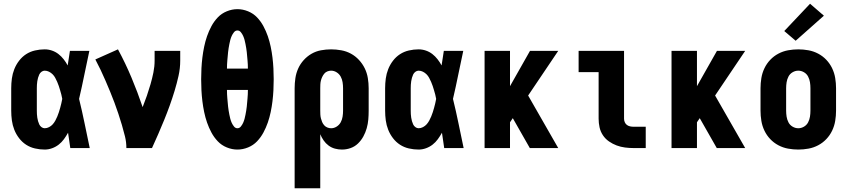

<svg xmlns="http://www.w3.org/2000/svg" viewBox="-20 -792 4540 1027"><path d="M219 8Q193 8 167 2Q141 -4 119.5 -18Q98 -32 82 -53Q66 -74 56.5 -98Q47 -122 43.5 -148Q40 -174 40 -200V-320Q40 -346 43.5 -372Q47 -398 56.5 -422Q66 -446 82 -467Q98 -488 119.5 -502Q141 -516 167 -522Q193 -528 219 -528Q239 -528 258 -521.5Q277 -515 292.5 -503Q308 -491 320.5 -475Q333 -459 342 -442Q345 -461 348 -480.5Q351 -500 354 -520H458Q444 -456 431 -391.5Q418 -327 403 -263Q419 -198 432.5 -132Q446 -66 460 0H356Q353 -21 350 -41.5Q347 -62 344 -82Q334 -64 322 -47.5Q310 -31 294 -18.5Q278 -6 258.5 1Q239 8 219 8ZM219 -106Q231 -106 242.5 -112Q254 -118 262 -127Q270 -136 276 -147Q282 -158 286.5 -169Q291 -180 295 -192Q299 -204 302 -215.5Q305 -227 308 -239Q311 -251 313 -263Q311 -275 308 -286.5Q305 -298 301.5 -309.5Q298 -321 294.5 -332Q291 -343 286 -354Q281 -365 275.5 -375.5Q270 -386 261.5 -394.5Q253 -403 242 -408.5Q231 -414 219 -414Q210 -414 202 -408Q194 -402 190 -393.5Q186 -385 183.5 -376Q181 -367 179.5 -357.5Q178 -348 177.5 -338.5Q177 -329 177 -320V-200Q177 -191 177.5 -181.5Q178 -172 179.5 -162.5Q181 -153 183.5 -144Q186 -135 190 -126.5Q194 -118 202 -112Q210 -106 219 -106Z M656 0Q656 -32 648.5 -62.5Q641 -93 632 -123.5Q623 -154 613 -184Q603 -214 592 -243.5Q581 -273 569 -302Q557 -331 544.5 -360Q532 -389 518.5 -417.5Q505 -446 490 -474L611 -528Q651 -454 683.5 -376.5Q716 -299 743 -219Q755 -249 765.5 -279.5Q776 -310 785 -341Q794 -372 800.5 -404Q807 -436 807 -468V-520H944V-468Q944 -427 935 -386.5Q926 -346 914 -306.5Q902 -267 888 -228Q874 -189 858.5 -151Q843 -113 826.5 -75Q810 -37 793 0Z M1250 8Q1221 8 1193 -3.5Q1165 -15 1145 -36Q1125 -57 1111 -83Q1097 -109 1087.5 -136.5Q1078 -164 1072 -193Q1066 -222 1062.5 -251Q1059 -280 1057.5 -309Q1056 -338 1056 -368Q1056 -397 1057.5 -426Q1059 -455 1062.5 -484Q1066 -513 1072 -542Q1078 -571 1087.5 -598.5Q1097 -626 1111 -652Q1125 -678 1145 -699Q1165 -720 1193 -731.5Q1221 -743 1250 -743Q1279 -743 1307 -731.5Q1335 -720 1355 -699Q1375 -678 1389 -652Q1403 -626 1412.5 -598.5Q1422 -571 1428 -542Q1434 -513 1437.5 -484Q1441 -455 1442.5 -426Q1444 -397 1444 -368Q1444 -338 1442.5 -309Q1441 -280 1437.5 -251Q1434 -222 1428 -193Q1422 -164 1412.5 -136.5Q1403 -109 1389 -83Q1375 -57 1355 -36Q1335 -15 1307 -3.5Q1279 8 1250 8ZM1194 -425H1306Q1306 -436 1305.5 -447Q1305 -458 1304 -469Q1303 -480 1302 -491Q1301 -502 1300 -513Q1299 -524 1297 -535Q1295 -546 1293 -557Q1291 -568 1288 -579Q1285 -590 1280.5 -600Q1276 -610 1268.5 -619.5Q1261 -629 1250 -629Q1239 -629 1231.5 -619.5Q1224 -610 1219.5 -600Q1215 -590 1212 -579Q1209 -568 1207 -557Q1205 -546 1203 -535Q1201 -524 1200 -513Q1199 -502 1198 -491Q1197 -480 1196 -469Q1195 -458 1194.5 -447Q1194 -436 1194 -425ZM1250 -106Q1261 -106 1268.5 -115.5Q1276 -125 1280.5 -135Q1285 -145 1288 -156Q1291 -167 1293 -178Q1295 -189 1297 -200Q1299 -211 1300 -222Q1301 -233 1302 -244Q1303 -255 1304 -266Q1305 -277 1305.5 -288Q1306 -299 1306 -311H1194Q1194 -299 1194.5 -288Q1195 -277 1196 -266Q1197 -255 1198 -244Q1199 -233 1200 -222Q1201 -211 1203 -200Q1205 -189 1207 -178Q1209 -167 1212 -156Q1215 -145 1219.5 -135Q1224 -125 1231.5 -115.5Q1239 -106 1250 -106Z M1556 215V-320Q1556 -347 1560 -374Q1564 -401 1575 -425.5Q1586 -450 1604.5 -470.5Q1623 -491 1646.5 -504.5Q1670 -518 1697 -523Q1724 -528 1751 -528Q1778 -528 1805.5 -523Q1833 -518 1857 -505Q1881 -492 1900 -471.5Q1919 -451 1931 -426.5Q1943 -402 1947.5 -374.5Q1952 -347 1952 -320V-200Q1952 -176 1950 -152.5Q1948 -129 1941.5 -106Q1935 -83 1923.5 -62Q1912 -41 1895 -24.5Q1878 -8 1855.5 0Q1833 8 1809 8Q1790 8 1771.5 3Q1753 -2 1737.5 -13.5Q1722 -25 1711 -41Q1700 -57 1693 -74V215ZM1751 -106Q1767 -106 1781 -115Q1795 -124 1802.5 -138Q1810 -152 1812.5 -168Q1815 -184 1815 -200V-320Q1815 -336 1812.5 -352Q1810 -368 1802.5 -382Q1795 -396 1781 -405Q1767 -414 1751 -414Q1741 -414 1731 -410Q1721 -406 1714.5 -398Q1708 -390 1703.5 -380.5Q1699 -371 1696.5 -361Q1694 -351 1693.5 -340.5Q1693 -330 1693 -320V-200Q1693 -190 1693.5 -179.5Q1694 -169 1696.5 -159Q1699 -149 1703 -139.5Q1707 -130 1714 -122Q1721 -114 1731 -110Q1741 -106 1751 -106Z M2219 8Q2193 8 2167 2Q2141 -4 2119.5 -18Q2098 -32 2082 -53Q2066 -74 2056.5 -98Q2047 -122 2043.5 -148Q2040 -174 2040 -200V-320Q2040 -346 2043.5 -372Q2047 -398 2056.5 -422Q2066 -446 2082 -467Q2098 -488 2119.5 -502Q2141 -516 2167 -522Q2193 -528 2219 -528Q2239 -528 2258 -521.5Q2277 -515 2292.5 -503Q2308 -491 2320.5 -475Q2333 -459 2342 -442Q2345 -461 2348 -480.5Q2351 -500 2354 -520H2458Q2444 -456 2431 -391.5Q2418 -327 2403 -263Q2419 -198 2432.5 -132Q2446 -66 2460 0H2356Q2353 -21 2350 -41.5Q2347 -62 2344 -82Q2334 -64 2322 -47.5Q2310 -31 2294 -18.5Q2278 -6 2258.5 1Q2239 8 2219 8ZM2219 -106Q2231 -106 2242.5 -112Q2254 -118 2262 -127Q2270 -136 2276 -147Q2282 -158 2286.5 -169Q2291 -180 2295 -192Q2299 -204 2302 -215.5Q2305 -227 2308 -239Q2311 -251 2313 -263Q2311 -275 2308 -286.5Q2305 -298 2301.5 -309.5Q2298 -321 2294.5 -332Q2291 -343 2286 -354Q2281 -365 2275.5 -375.5Q2270 -386 2261.5 -394.5Q2253 -403 2242 -408.5Q2231 -414 2219 -414Q2210 -414 2202 -408Q2194 -402 2190 -393.5Q2186 -385 2183.5 -376Q2181 -367 2179.5 -357.5Q2178 -348 2177.5 -338.5Q2177 -329 2177 -320V-200Q2177 -191 2177.5 -181.5Q2178 -172 2179.5 -162.5Q2181 -153 2183.5 -144Q2186 -135 2190 -126.5Q2194 -118 2202 -112Q2210 -106 2219 -106Z M2572 0V-520H2708V-331L2815 -520H2966L2805 -281L2966 0H2814L2724 -158L2723 -160L2708 -138V0Z M3370 0Q3346 0 3323 -3Q3300 -6 3278.5 -14Q3257 -22 3237.5 -35.5Q3218 -49 3205 -68.5Q3192 -88 3187 -111Q3182 -134 3182 -157V-406H3075V-520H3318V-157Q3318 -147 3322 -138Q3326 -129 3333.5 -123.5Q3341 -118 3350.5 -116Q3360 -114 3370 -114H3434V0Z M3572 0V-520H3708V-331L3815 -520H3966L3805 -281L3966 0H3814L3724 -158L3723 -160L3708 -138V0Z M4250 8Q4223 8 4195.5 3Q4168 -2 4143.5 -15Q4119 -28 4100 -48Q4081 -68 4069 -93Q4057 -118 4052.5 -145.5Q4048 -173 4048 -200V-320Q4048 -347 4052.5 -374.5Q4057 -402 4069 -427Q4081 -452 4100 -472Q4119 -492 4143.5 -505Q4168 -518 4195.5 -523Q4223 -528 4250 -528Q4277 -528 4304.5 -523Q4332 -518 4356.5 -505Q4381 -492 4400 -472Q4419 -452 4431 -427Q4443 -402 4447.5 -374.5Q4452 -347 4452 -320V-200Q4452 -173 4447.5 -145.5Q4443 -118 4431 -93Q4419 -68 4400 -48Q4381 -28 4356.5 -15Q4332 -2 4304.5 3Q4277 8 4250 8ZM4250 -106Q4266 -106 4280.5 -114.5Q4295 -123 4302.5 -137.5Q4310 -152 4312.5 -168Q4315 -184 4315 -200V-320Q4315 -336 4312.5 -352Q4310 -368 4302.5 -382.5Q4295 -397 4280.5 -405.5Q4266 -414 4250 -414Q4234 -414 4219.5 -405.5Q4205 -397 4197.5 -382.5Q4190 -368 4187.5 -352Q4185 -336 4185 -320V-200Q4185 -184 4187.5 -168Q4190 -152 4197.5 -137.5Q4205 -123 4219.5 -114.5Q4234 -106 4250 -106ZM4236 -574 4175 -626 4313 -772 4387 -708Z"/></svg>

Font: Iosevka SS04 Heavy
Style: Regular
Weight: 900
Monospace: yes
Designer: Belleve Invis
Foundry: Belleve Invis
Version: Version 19.0.0; ttfautohint (v1.8.4)